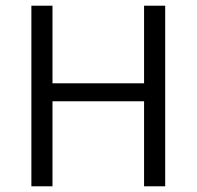

<svg xmlns="http://www.w3.org/2000/svg" viewBox="-20 -653 689 673"><path d="M164 0H90V-633H164V-361H485V-633H559V0H485V-298H164Z"/></svg>

Font: Tajawal
Style: Regular
Weight: 400
Designer: Boutros Fonts
Foundry: Created by Boutros International 2017
Version: Version 1.700